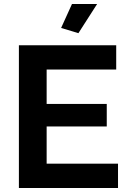

<svg xmlns="http://www.w3.org/2000/svg" viewBox="-20 -935 641 955"><path d="M567 -121V0H74V-710H558V-589H212V-418H511V-306H212V-121ZM370 -770 284 -796 338 -915H463Z"/></svg>

Font: Raleway Thin
Style: Bold
Weight: 700
Version: Version 4.026